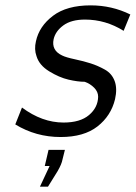

<svg xmlns="http://www.w3.org/2000/svg" viewBox="-20 -503 506 716"><path d="M161 56H222L213 92Q210 109 195 135L159 193H129L165 116H147ZM37 -39 62 -102Q137 -46 217 -46Q279 -46 312 -74Q345 -102 346 -142Q346 -161 331 -176Q316 -191 296 -198Q270 -198 235.5 -206Q201 -214 163.5 -237Q126 -260 116 -294Q107 -319 114 -349Q126 -405 177.5 -444Q229 -483 318 -483Q397 -483 466 -449L441 -388Q374 -430 297 -430Q246 -430 216.5 -408.5Q187 -387 180 -357Q171 -315 212 -296Q226 -289 259 -282Q292 -275 318.5 -266.5Q345 -258 371 -243.5Q397 -229 407.5 -201Q418 -173 409 -133Q394 -71 343.5 -31.5Q293 8 206 8Q114 8 37 -39Z"/></svg>

Font: Coval
Style: ExtraLight Italic
Weight: 200
Foundry: Context Ltd
Version: Version 001.000